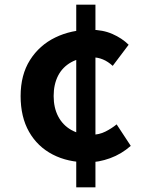

<svg xmlns="http://www.w3.org/2000/svg" viewBox="-20 -763 630 827"><path d="M358 -63.7Q272.1 -63.7 206.9 -97.5Q141.7 -131.3 105.2 -195.2Q68.8 -259.1 68.8 -349.2Q68.8 -440.6 109.2 -504.4Q149.6 -568.2 218 -601.5Q286.5 -634.8 369.7 -634.8Q423 -634.8 464.3 -616.6Q505.5 -598.5 534.1 -570.3L465.5 -479.3Q445 -498 423.3 -507Q401.6 -516 378.5 -516Q324.7 -516 287 -495.1Q249.3 -474.2 230.2 -436.9Q211.1 -399.6 211.1 -349.2Q211.1 -299.1 230.6 -261.7Q250.2 -224.2 286.7 -203.4Q323.2 -182.5 373.9 -182.5Q406.9 -182.5 434.2 -196.3Q461.4 -210.1 482.4 -227.3L543.2 -134.7Q503 -99.2 454.1 -81.5Q405.1 -63.7 358 -63.7ZM308.4 43.8V-743H391.1V43.8Z"/></svg>

Font: Shanggu Sans SC VF
Style: Regular
Weight: 250
Designer: GuiWonder
Version: Version 1.021